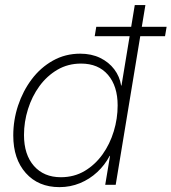

<svg xmlns="http://www.w3.org/2000/svg" viewBox="-20 -748 694 777"><path d="M220.7 9.3Q135.3 9.3 84.5 -47.6Q33.7 -104.5 33.7 -199.7Q33.7 -262.2 53.2 -321Q72.8 -379.9 108.4 -427.2Q144 -474.6 194.1 -502.7Q244.1 -530.8 304.7 -530.8Q350.1 -530.8 385.3 -513.7Q420.4 -496.6 442.4 -467.5Q464.4 -438.5 470.2 -401.9H471.7L525.4 -727.5H568.4L448.2 0H405.8L425.3 -117.2H423.8Q404.3 -80.1 373.5 -51.5Q342.8 -22.9 303.7 -6.8Q264.6 9.3 220.7 9.3ZM226.1 -30.8Q279.8 -30.8 322.3 -55.9Q364.7 -81.1 394.8 -123Q424.8 -165 440.4 -216.6Q456.1 -268.1 456.1 -321.3Q456.1 -399.4 417 -445.1Q377.9 -490.7 308.1 -490.7Q254.9 -490.7 212.4 -465.8Q169.9 -440.9 139.6 -399.4Q109.4 -357.9 93.3 -306.4Q77.1 -254.9 77.1 -201.7Q77.1 -122.1 117.4 -76.4Q157.7 -30.8 226.1 -30.8ZM363.3 -601.6 369.6 -639.6H654.3L647.9 -601.6Z"/></svg>

Font: Inter 28pt ExtraLight
Style: Italic
Weight: 250
Italic angle: -9.3988°
Designer: Rasmus Andersson
Foundry: rsms
Version: Version 4.001;git-66647c0bb